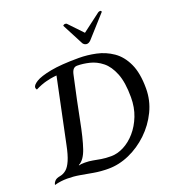

<svg xmlns="http://www.w3.org/2000/svg" viewBox="-196 -1015 1044 1151"><g transform="rotate(-20 326.5 -439.0)"><path d="M357 -671Q411 -671 467 -659Q523 -647 570 -614.5Q617 -582 645.5 -521Q674 -460 674 -362Q674 -285 641 -217Q608 -149 553.5 -97Q499 -45 432.5 -15.5Q366 14 298 14Q249 14 206.5 6.5Q164 -1 124.5 -8Q85 -15 44 -15Q25 -15 4.5 -12.5Q-16 -10 -37 -4Q-37 -4 -35 -12Q-33 -20 -23 -30Q-13 -40 11 -44Q32 -48 50 -63Q68 -78 83 -112.5Q98 -147 110 -207L196 -618Q196 -618 177 -616Q158 -614 126.5 -606Q95 -598 57 -579Q57 -579 54.5 -582.5Q52 -586 51 -593Q51 -609 80 -627Q109 -645 176 -658Q243 -671 357 -671ZM339 -51Q379 -51 420 -72Q461 -93 495 -132Q529 -171 550 -224.5Q571 -278 571 -343Q571 -438 548 -495.5Q525 -553 488.5 -582Q452 -611 410.5 -621Q369 -631 332 -631Q317 -631 307.5 -620.5Q298 -610 293 -585Q258 -427 237 -318Q216 -209 195 -147.5Q174 -86 139 -68L138 -65Q151 -69 176 -69Q204 -69 227 -64.5Q250 -60 276.5 -55.5Q303 -51 339 -51ZM444 -800 555 -884Q564 -892 574 -892Q580 -892 582 -884L458 -746Q445 -733 432 -733Q418 -733 408 -746L336 -884Q336 -884 339.5 -887.5Q343 -891 350 -891Q353 -891 356.5 -890Q360 -889 364 -884Z"/></g></svg>

Font: Sedan
Style: Italic
Weight: 400
Italic angle: -13.8°
Designer: Sebastian Salazar
Foundry: Sebastian Salazar
Version: Version 1.100; ttfautohint (v1.8.4.7-5d5b)